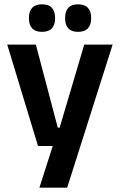

<svg xmlns="http://www.w3.org/2000/svg" viewBox="-20 -697 555 889"><path d="M316 -106 247.5 -76.5 370 -490.5H501.5L291 172H162.5L239.5 -69L299 -21H156L13.5 -490.5H146L247.5 -106ZM174 -549.5Q144 -549.5 129 -565.8Q114 -582 114 -611.5V-615Q114 -644.5 129 -660.8Q144 -677 174 -677Q205.5 -677 220.2 -660.8Q235 -644.5 235 -615V-611.5Q235 -582 220.2 -565.8Q205.5 -549.5 174 -549.5ZM341.5 -549.5Q311 -549.5 296.2 -565.8Q281.5 -582 281.5 -611.5V-615Q281.5 -644.5 296.2 -660.8Q311 -677 341.5 -677Q372 -677 387 -660.8Q402 -644.5 402 -615V-611.5Q402 -582 387 -565.8Q372 -549.5 341.5 -549.5Z"/></svg>

Font: Anek Bangla Medium SemiBold
Style: Regular
Weight: 600
Version: Version 1.003